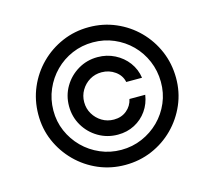

<svg xmlns="http://www.w3.org/2000/svg" viewBox="-106 -869 1127 1010"><g transform="rotate(-15 457.5 -364.0)"><path d="M250 -363.8Q250 -421.9 278.3 -469.7Q306.6 -517.6 354.7 -546.1Q402.8 -574.7 460.9 -574.7Q511.2 -574.7 554.2 -553Q597.2 -531.2 625 -493.9Q652.8 -456.5 659.7 -409.2H573.7Q566.4 -445.8 534.2 -469Q502 -492.2 460.9 -492.2Q425.3 -492.2 396.2 -474.9Q367.2 -457.5 349.9 -428.2Q332.5 -398.9 332.5 -363.8Q332.5 -328.1 349.9 -299.1Q367.2 -270 396.2 -252.4Q425.3 -234.9 460.9 -234.9Q502 -234.9 530.5 -258.3Q559.1 -281.7 566.9 -318.4H652.8Q646 -271 619.6 -233.4Q593.3 -195.8 552.2 -174.3Q511.2 -152.8 460.9 -152.8Q402.8 -152.8 354.7 -181.2Q306.6 -209.5 278.3 -257.6Q250 -305.7 250 -363.8ZM82.5 -363.8Q83 -441.4 112.1 -509.3Q141.1 -577.1 192.6 -628.7Q244.1 -680.2 312 -709.5Q379.9 -738.8 457.5 -738.8Q535.2 -738.8 603.3 -709.5Q671.4 -680.2 722.7 -628.7Q773.9 -577.1 803 -509.3Q832 -441.4 832.5 -363.8Q833 -286.1 803.7 -218.3Q774.4 -150.4 722.9 -98.6Q671.4 -46.9 603.3 -17.8Q535.2 11.2 457.5 11.2Q379.9 11.2 312 -17.8Q244.1 -46.9 192.4 -98.6Q140.6 -150.4 111.3 -218Q82 -285.6 82.5 -363.8ZM457.5 -70.8Q518.1 -70.8 571.3 -93.8Q624.5 -116.7 664.8 -156.7Q705.1 -196.8 727.8 -249.8Q750.5 -302.7 750 -363.3Q749.5 -423.8 726.8 -477.3Q704.1 -530.8 664.1 -570.8Q624 -610.8 571 -633.5Q518.1 -656.2 457.5 -656.2Q397 -656.2 344 -633.5Q291 -610.8 251 -570.6Q210.9 -530.3 188 -477.1Q165 -423.8 164.6 -363.3Q164.1 -303.2 187 -250.2Q210 -197.3 250.2 -157Q290.5 -116.7 343.8 -93.8Q397 -70.8 457.5 -70.8Z"/></g></svg>

Font: Sahel VF Regular
Style: Regular
Weight: 400
Foundry: Saber Rastikerdar (saber.rastikerdar@gmail.com)
Version: Version 3.4.0